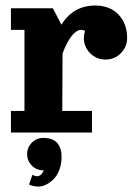

<svg xmlns="http://www.w3.org/2000/svg" viewBox="-20 -479 499 694"><path d="M19.5 -449.2H171.1L201.9 -389.9Q245.1 -459 324.2 -459Q377.2 -459 408.3 -426.4Q439.5 -393.8 439.5 -341.8Q439.5 -309.3 416.6 -286.5Q393.8 -263.7 361.3 -263.7Q328.9 -263.7 306 -286.5Q283.2 -309.3 283.2 -341.8Q283.2 -355 287.4 -367.2Q280.8 -371.1 273.4 -371.1Q257.1 -371.1 239.6 -349.7Q222.2 -328.4 206.1 -285.9L205.1 -78.1H312.5V0H19.5V-78.1H68.4V-371.1H19.5ZM138.2 136.7Q137.5 136.7 136.7 136.7Q112.3 136.7 95.2 119.6Q78.1 102.5 78.1 78.1Q78.1 53.7 95.2 36.6Q112.3 19.5 136.7 19.5Q155.3 19.5 168.7 25.1Q182.1 30.8 189.2 40.6Q196.3 50.5 199.5 61.9Q202.6 73.2 202.6 87.2Q202.6 113.3 194.5 134.8Q186.3 156.2 173.5 168.9Q160.6 181.6 146.4 188.5Q132.1 195.3 118.4 195.3Q101.1 195.3 85 188L97.2 152.6Q105.7 158 115 158Q121.1 158 127.6 152.5Q134 147 138.2 136.7Z"/></svg>

Font: Orelega One
Style: Regular
Weight: 400
Version: Version 1.1 ; ttfautohint (v1.8.3)